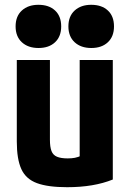

<svg xmlns="http://www.w3.org/2000/svg" viewBox="-20 -770 540 800"><path d="M259.7 10Q179.7 10 133.8 -7Q87.8 -24 68.9 -65.5Q50 -107 50 -180V-520H188V-188Q188 -157.8 194.5 -140.8Q201 -123.8 217.5 -116.9Q234 -110 262 -110Q279 -110 292 -112.5Q305 -115 321.5 -122.5Q338 -130 364 -144L312 -58V-520H450V-22Q371.1 10 259.7 10ZM140.5 -570Q97 -570 71 -594Q45 -618 45 -660Q45 -702.4 71.1 -726.2Q97.2 -750 140 -750Q184 -750 209.5 -726.2Q235 -702.4 235 -660Q235 -618 209.5 -594Q184 -570 140.5 -570ZM360.5 -570Q317 -570 291 -594Q265 -618 265 -660Q265 -702.4 291.1 -726.2Q317.2 -750 360 -750Q404 -750 429.5 -726.2Q455 -702.4 455 -660Q455 -618 429.5 -594Q404 -570 360.5 -570Z"/></svg>

Font: M PLUS 1 Code
Style: Regular
Weight: 400
Designer: Coji Morishita
Foundry: UNDERFOREST DESIGN
Version: Version 1.005